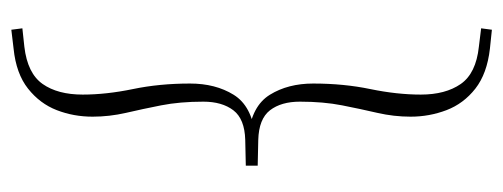

<svg xmlns="http://www.w3.org/2000/svg" viewBox="-294 -464 888 339"><g transform="rotate(-90 149.5 -294.0)"><path d="M27 -282.5V-303.5L72.5 -304.5Q109.5 -305.5 124.8 -325.5Q140 -345.5 140 -378.5Q140 -420 133.5 -453Q127 -486 120.2 -515.2Q113.5 -544.5 113.5 -574Q113.5 -607.5 125 -637.2Q136.5 -667 163 -688Q189.5 -709 233.5 -713.5L267 -717.5L269.5 -698L237 -694.5Q190 -689 171.2 -662.2Q152.5 -635.5 152.5 -591.5Q152.5 -550 162.2 -503Q172 -456 172 -402Q172 -357 152.2 -325Q132.5 -293 81 -287V-299Q132.5 -293 152.2 -261Q172 -229 172 -184.5Q172 -130.5 162.2 -83.5Q152.5 -36.5 152.5 5.5Q152.5 49 171.2 76Q190 103 237 108L269.5 112L267 131L233.5 127.5Q189.5 122.5 163 101.8Q136.5 81 125 50.8Q113.5 20.5 113.5 -12.5Q113.5 -42 120.2 -71.2Q127 -100.5 133.5 -133.5Q140 -166.5 140 -208Q140 -241 124.8 -260.8Q109.5 -280.5 72.5 -281.5Z"/></g></svg>

Font: Newsreader ExtraLight
Style: Regular
Weight: 250
Designer: Hugues Gentile
Foundry: Production Type
Version: Version 1.003